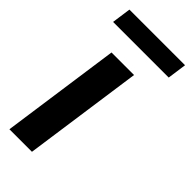

<svg xmlns="http://www.w3.org/2000/svg" viewBox="-218 -715 759 759"><g transform="rotate(45 162.0 -335.0)"><path d="M13.2 -669.9H324.2L313 -589.8H2ZM83 -500H209L138.2 0H12.2Z"/></g></svg>

Font: Oakes Grotesk
Style: SemiBold Italic
Weight: 600
Designer: Samuel Oakes
Foundry: Samuel Oakes
Version: Version 1.0 | wf-rip DC20170320